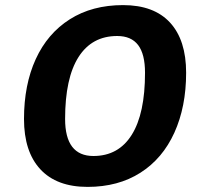

<svg xmlns="http://www.w3.org/2000/svg" viewBox="-20 -726 791 752"><path d="M709 -441Q709 -308 663 -206.5Q617 -105 530 -49.5Q443 6 323 6Q202 6 138 -63Q74 -132 74 -260Q74 -394 120 -494.5Q166 -595 253.5 -650.5Q341 -706 462 -706Q583 -706 646 -637.5Q709 -569 709 -441ZM235 -260Q235 -115 346 -115Q444 -115 496 -198Q548 -281 548 -441Q548 -514 521 -549.5Q494 -585 439 -585Q340 -585 287.5 -502.5Q235 -420 235 -260Z"/></svg>

Font: Gontserrat SemiBold
Style: Italic
Weight: 600
Italic angle: -11.3°
Designer: Julieta Ulanovsky
Foundry: Julieta Ulanovsky
Version: Version 6.001